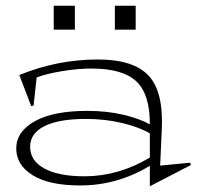

<svg xmlns="http://www.w3.org/2000/svg" viewBox="-20 -632 694 675"><path d="M37.1 -109.9Q37.1 -169.4 102.3 -205.8Q167.5 -242.2 287.1 -242.2Q355 -242.2 412.6 -228.8Q470.2 -215.3 506.8 -194.8Q507.3 -300.3 459.5 -345.7Q411.6 -391.1 300.8 -391.1Q252.9 -391.1 196.8 -381.6Q140.6 -372.1 108.9 -359.9L98.1 -261.2L89.8 -258.8L47.9 -368.2Q181.2 -422.9 324.2 -422.9Q448.7 -422.9 502 -366.5Q555.2 -310.1 548.8 -176.8L543 -49.8L648.9 -60.1L650.9 -51.8L506.8 22.9V-48.8Q391.6 20 262.2 20Q152.8 20 95 -15.9Q37.1 -51.8 37.1 -109.9ZM85.9 -116.2Q85.9 -66.4 136.5 -39.3Q187 -12.2 276.9 -12.2Q396.5 -12.2 506.8 -78.1V-163.1Q468.8 -185.5 408.7 -199.7Q348.6 -213.9 282.2 -213.9Q186.5 -213.9 136.2 -188.5Q85.9 -163.1 85.9 -116.2ZM168.9 -527.8V-611.8H243.2V-527.8ZM383.8 -527.8V-611.8H457V-527.8Z"/></svg>

Font: Halibut Exp Thin
Style: Regular
Weight: 250
Width: 7
Designer: Matteo Maggi
Foundry: Collletttivo
Version: Version 3.080 | FøM Fix